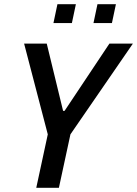

<svg xmlns="http://www.w3.org/2000/svg" viewBox="-20 -896 654 916"><path d="M153 0 208 -255 95 -688H203L281 -367H288L502 -688H614L316 -255L261 0ZM426 -786 445 -876H533L514 -786ZM235 -786 254 -876H342L323 -786Z"/></svg>

Font: Saira SemiCondensed Medium
Style: Italic
Weight: 500
Width: 4
Italic angle: -12°
Designer: Hector Gatti with collaboration of the Omnibus-Type team
Foundry: Omnibus-Type
Version: Version 1.101